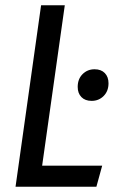

<svg xmlns="http://www.w3.org/2000/svg" viewBox="-20 -709 440 729"><path d="M140 -80H368L346 0H39L136 -689H226ZM275 -379Q275 -409 293.5 -427.5Q312 -446 339 -446Q364 -446 378 -431.5Q392 -417 392 -393Q392 -363 373.5 -344.5Q355 -326 328 -326Q303 -326 289 -340.5Q275 -355 275 -379Z"/></svg>

Font: Fira Sans Compressed
Style: Italic
Weight: 400
Width: 1
Italic angle: -8°
Designer: bBox Type GmbH & Carrois Corporate GbR & Edenspiekermann AG
Foundry: bBox Type GmbH & Carrois Corporate GbR & Edenspiekermann AG
Version: Version 4.301